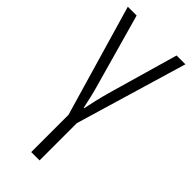

<svg xmlns="http://www.w3.org/2000/svg" viewBox="-246 -579 863 863"><g transform="rotate(45 186.0 -147.5)"><path d="M211 237H158V0L3 -532H59L152 -201Q164 -160 171.5 -127.5Q179 -95 184 -71H187Q192 -96 199.5 -128.5Q207 -161 217 -197L313 -532H369L211 0Z"/></g></svg>

Font: Noto Sans Condensed Light
Style: Regular
Weight: 300
Width: 3
Designer: Monotype Design Team
Foundry: Monotype Imaging Inc.
Version: Version 2.013; ttfautohint (v1.8.4.7-5d5b)